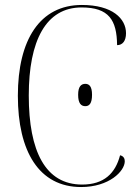

<svg xmlns="http://www.w3.org/2000/svg" viewBox="-20 -744 559 774"><path d="M307 10C420 10 483 -54 483 -94C483 -105 478 -115 464 -118C445 -45 399 0 311 0C163 0 96 -134 96 -359C96 -580 165 -714 309 -714C419 -714 451 -663 452 -562C474 -562 488 -579 488 -610C488 -669 433 -724 310 -724C141 -724 52 -584 52 -358C52 -134 137 10 307 10ZM324 -316C340 -316 351 -327 351 -362C351 -395 340 -406 324 -406C307 -406 295 -395 295 -362C295 -327 307 -316 324 -316Z"/></svg>

Font: Noto Serif Display SemiCondensed ExtraLight
Style: Regular
Weight: 200
Width: 4
Designer: Monotype Design Team
Foundry: Monotype Imaging Inc.
Version: Version 2.009